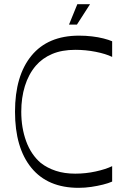

<svg xmlns="http://www.w3.org/2000/svg" viewBox="-20 -886 607 921"><path d="M518 -15Q500 -7 474 -0.5Q448 6 418 10.5Q388 15 357 15Q209 15 130.5 -81Q52 -177 52 -350Q52 -523 131 -619Q210 -715 359 -715Q391 -715 421 -711.5Q451 -708 476.5 -701.5Q502 -695 518 -688V-613Q487 -628 439 -637.5Q391 -647 341 -647Q277 -647 230 -627Q183 -607 152 -571Q117 -530 99.5 -473.5Q82 -417 82 -350Q82 -273 105.5 -208.5Q129 -144 176 -104Q207 -80 248 -66.5Q289 -53 341 -53Q391 -53 439 -63.5Q487 -74 518 -89ZM311 -768 351 -866H412L349 -768Z"/></svg>

Font: Ojuju
Style: Regular
Weight: 400
Designer: Chisaokwu Joboson, Mirko Velimirovic
Foundry: Udi Foundry
Version: Version 1.000